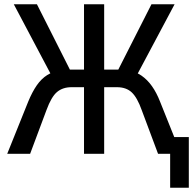

<svg xmlns="http://www.w3.org/2000/svg" viewBox="-20 -725 910 905"><path d="M782 160V0H740V-79H870V160ZM14 0 113 -246Q132 -292 153.5 -323Q175 -354 203 -371.5Q231 -389 266 -393L226 -363L45 -705H154L318 -380L299 -397H376V-705H471V-397H548L529 -380L694 -705H803L621 -363L582 -393Q619 -388 647 -368.5Q675 -349 696.5 -318.5Q718 -288 734 -247L833 0H725L648 -206Q627 -265 601 -289.5Q575 -314 531 -314H471V0H376V-314H317Q276 -314 249 -291.5Q222 -269 199 -206L122 0Z"/></svg>

Font: Nunito Sans 10pt Condensed SemiBold
Style: Regular
Weight: 600
Width: 3
Designer: Vernon Adams
Foundry: Vernon Adams
Version: Version 3.101;gftools[0.9.27]